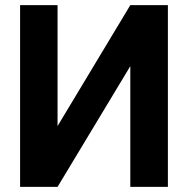

<svg xmlns="http://www.w3.org/2000/svg" viewBox="-20 -731 740 751"><path d="M205.1 -237.8V-710.9H58.6V0H205.1L489.7 -472.2V0H636.7V-710.9H489.7Z"/></svg>

Font: Roboto
Style: Bold
Weight: 700
Designer: Google
Version: Version 2.137; 2017